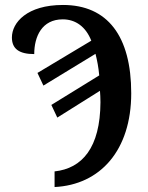

<svg xmlns="http://www.w3.org/2000/svg" viewBox="-20 -744 597 774"><path d="M200 10C384 1 509 -138 509 -368C509 -599 413 -724 234 -724C89 -724 28 -653 28 -593C28 -548 56 -526 118 -526C118 -597 149 -666 233 -666C285 -666 326 -636 348 -580L131 -450L155 -399L365 -527C372 -499 377 -473 380 -440L187 -321L211 -270L383 -378C384 -366 385 -347 385 -332C384 -148 311 -65 200 -53Z"/></svg>

Font: Noto Serif Condensed Semi
Style: Regular
Weight: 600
Width: 3
Designer: Monotype Design Team
Foundry: Monotype Imaging Inc.
Version: Version 1.002